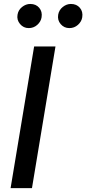

<svg xmlns="http://www.w3.org/2000/svg" viewBox="-20 -966 443 986"><path d="M264.9 -727.3 144.2 0H34.4L155.2 -727.3ZM336.3 -821.7Q309.3 -821.7 291.7 -842.2Q274.1 -862.6 278.8 -890.6Q283 -914.8 302.4 -930.2Q321.7 -945.7 344.1 -945.7Q373.6 -945.7 390.3 -925.8Q407 -905.9 402.3 -877.1Q398.8 -854.8 380.1 -838.2Q361.5 -821.7 336.3 -821.7ZM127.5 -821.7Q100.5 -821.7 82.9 -842.7Q65.3 -863.6 70 -890.6Q73.9 -914.8 93.4 -930.2Q112.9 -945.7 135.3 -945.7Q164.8 -945.7 181.5 -925.8Q198.2 -905.9 193.5 -877.1Q190 -854.8 171.3 -838.2Q152.7 -821.7 127.5 -821.7Z"/></svg>

Font: Inter UI Medium
Style: Italic
Weight: 500
Italic angle: 9.39999°
Designer: Rasmus Andersson
Foundry: rsms
Version: 3.2;8d6f07862